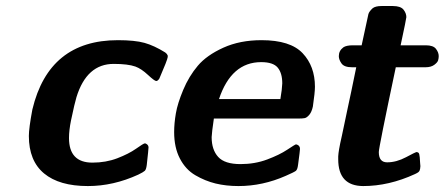

<svg xmlns="http://www.w3.org/2000/svg" viewBox="-20 -609 1482 640"><path d="M76.2 -155.8Q76.2 -181.6 87.9 -244.1Q143.1 -475.1 373 -475.1Q429.2 -475.1 461.7 -466.1Q494.1 -457 530.8 -434.1L536.1 -429.2L539.1 -423.8V-418.9Q538.1 -409.2 511.2 -347.2Q506.3 -339.4 501 -338.9Q495.1 -338.9 473.1 -359.4Q451.2 -379.9 431.2 -387.2Q406.2 -396 358.9 -396Q269 -396 234.9 -285.2Q229 -266.1 216.8 -208Q210 -174.8 210 -148.9Q210 -66.9 288.1 -66.9Q333 -66.9 371.1 -81.5Q409.2 -96.2 433.1 -113Q457 -129.9 461.9 -130.9H464.8Q474.6 -127 475.1 -118.2Q475.1 -112.3 469.2 -59.1Q467.3 -43.9 462.6 -39.6Q458 -35.2 440.9 -26.9Q357.9 11.2 272.9 11.2Q177.7 11.2 127 -30.8Q76.2 -72.8 76.2 -155.8Z M560.5 -168.9Q560.5 -197.8 566.2 -231Q571.8 -264.2 590.8 -309.6Q609.9 -355 639.4 -389.9Q668.9 -424.8 724.4 -450Q779.8 -475.1 851.6 -475.1Q947.8 -475.1 988.8 -431.6Q1029.8 -388.2 1029.8 -319.8Q1029.8 -300.8 1022.9 -253.9Q1019 -235.8 1011 -226.3Q1002.9 -216.8 995.8 -215.3Q988.8 -213.9 976.6 -213.9H692.9Q686 -167 685.5 -151.9Q685.5 -109.9 707.3 -85.9Q729 -62 781.7 -62Q829.6 -62 870.6 -77.4Q911.6 -92.8 937.3 -109.9Q962.9 -127 966.8 -127.9Q980 -125 980 -112.8Q980 -107.9 973.6 -60.1Q971.7 -43.9 966.3 -39.6Q960.9 -35.2 932.6 -22.9Q855.5 11.2 774.9 11.2Q733.9 11.2 698.7 2.7Q663.6 -5.9 631.1 -24.9Q598.6 -43.9 579.6 -80.6Q560.5 -117.2 560.5 -168.9ZM710 -278.8H914.6Q920.4 -313 920.9 -331.1Q920.9 -365.2 905.8 -383.5Q890.6 -401.9 850.6 -401.9Q751 -401.9 710 -278.8Z M1107.4 -78.1Q1107.4 -84 1107.4 -87.9Q1107.4 -91.8 1108.4 -98.9Q1109.4 -106 1110.4 -112.1Q1111.3 -118.2 1114 -131.1Q1116.7 -144 1119.6 -156.5Q1122.6 -168.9 1127.4 -193.4Q1132.3 -217.8 1137.5 -241.5Q1142.6 -265.1 1151.1 -305.2Q1159.7 -345.2 1167.5 -384.8H1153.3Q1127.4 -384.8 1118.4 -397.5Q1109.4 -410.2 1109.4 -421.9Q1109.4 -439.9 1124.5 -451.2Q1134.3 -458 1156.7 -458H1185.5Q1205.6 -553.2 1208 -562Q1210.4 -570.8 1222.7 -582Q1232.4 -588.9 1251.5 -588.9H1289.6Q1315.4 -588.9 1325 -576.9Q1334.5 -564.9 1334.5 -551.8Q1334.5 -546.9 1315.4 -458H1399.4Q1424.3 -458 1433.3 -446Q1442.4 -434.1 1442.4 -421.9Q1442.4 -415 1440.4 -408Q1438.5 -400.9 1427.5 -392.8Q1416.5 -384.8 1398.4 -384.8H1299.3Q1242.2 -114.7 1242.7 -102.1Q1242.7 -67.9 1270.5 -67.9Q1301.3 -67.9 1333.5 -85Q1365.7 -102.1 1367.7 -102.1Q1375.5 -102.1 1377.4 -95.5Q1379.4 -88.9 1380.4 -65.9Q1381.3 -59.1 1381.3 -55.2Q1380.4 -48.3 1380.4 -46.6Q1380.4 -44.9 1378.9 -41Q1377.4 -37.1 1374 -34.7Q1370.6 -32.2 1363.3 -28.8Q1276.4 11.2 1190.4 11.2Q1107.4 10.7 1107.4 -78.1Z"/></svg>

Font: CMU Sans Serif
Style: BoldOblique
Weight: 700
Italic angle: -12°
Version: Version 0.7.0